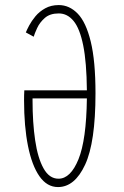

<svg xmlns="http://www.w3.org/2000/svg" viewBox="-20 -726 490 758"><path d="M209 12.5Q165.5 12.5 135.8 -30Q106 -72.5 90.5 -149.8Q75 -227 75 -330Q75 -340 75.2 -350.2Q75.5 -360.5 76 -369.5H323Q322 -480 308.5 -546.8Q295 -613.5 270.5 -643.2Q246 -673 212 -673Q177 -673 156.8 -655Q136.5 -637 126.5 -615Q116.5 -593 113 -581L82 -598Q86 -608 95.2 -625.5Q104.5 -643 120 -661.8Q135.5 -680.5 158.5 -693.2Q181.5 -706 212 -706Q254 -706 286.8 -672.2Q319.5 -638.5 338.2 -562Q357 -485.5 357 -357.5Q357 -164 316 -75.8Q275 12.5 209 12.5ZM211 -20.5Q258.5 -20.5 289.8 -97.2Q321 -174 323 -337.5H108.5V-329.5Q108.5 -242 118.8 -172.2Q129 -102.5 151.8 -61.5Q174.5 -20.5 211 -20.5Z"/></svg>

Font: Trispace Condensed Thin
Style: Regular
Weight: 100
Width: 3
Designer: Tyler Finck
Foundry: Etcetera Type Company
Version: Version 1.210; ttfautohint (v1.8.3)